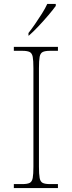

<svg xmlns="http://www.w3.org/2000/svg" viewBox="-20 -951 365 971"><path d="M50 0V-20H93Q118 -20 130 -26Q142 -32 145.5 -51Q149 -70 149 -108V-606Q149 -645 145.5 -663.5Q142 -682 130 -688Q118 -694 93 -694H50V-714H273V-694H233Q208 -694 196 -688Q184 -682 180.5 -663.5Q177 -645 177 -606V-108Q177 -70 180.5 -51Q184 -32 196 -26Q208 -20 233 -20H273V0ZM124 -784Q139 -803 157 -829Q175 -855 192 -882Q209 -909 219 -931H262V-921Q250 -904 225.5 -875Q201 -846 174 -817.5Q147 -789 126 -771H124Z"/></svg>

Font: Noto Serif Devanagari Thin
Style: Regular
Weight: 100
Designer: Universal Thirst, Indian Type Foundry and the Monotype Design Team
Foundry: Monotype Imaging Inc.
Version: Version 2.004; ttfautohint (v1.8.4.7-5d5b)